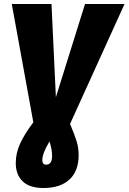

<svg xmlns="http://www.w3.org/2000/svg" viewBox="-20 -716 644 962"><path d="M331 -95Q353 -43 363.5 -9.5Q374 24 374 61Q374 141 328 183.5Q282 226 198 226Q128 226 93.5 192.5Q59 159 59 101Q59 51 81 3Q103 -45 147 -103L39 -696H238L260 -229L406 -696H604ZM228 -7Q192 52 192 86Q192 109 211 109Q241 109 241 65Q241 33 228 -7Z"/></svg>

Font: Fira Sans Condensed Black
Style: Italic
Weight: 900
Width: 3
Italic angle: -8°
Designer: Carrois Corporate & Edenspiekermann AG
Foundry: Carrois Corporate GbR & Edenspiekermann AG
Version: Version 4.203